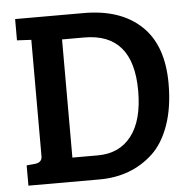

<svg xmlns="http://www.w3.org/2000/svg" viewBox="-49 -714 764 764"><g transform="rotate(-5 332.5 -332.5)"><path d="M34 0V-81L67 -84Q96 -87 96 -112V-577L39 -580V-665H313Q460 -665 542.5 -587Q625 -509 625 -356Q625 -261 600 -190.5Q575 -120 532 -80Q446 0 318 0ZM218 -568V-96H320Q406 -96 454 -158Q502 -220 502 -338Q502 -568 307 -568Z"/></g></svg>

Font: Bree Serif
Style: Regular
Weight: 400
Designer: Veronika Burian, Jos Scaglione
Foundry: TypeTogether
Version: Version 1.002